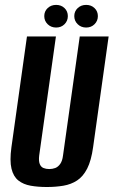

<svg xmlns="http://www.w3.org/2000/svg" viewBox="-20 -737 455 769"><path d="M167.5 12Q131.7 12 102.6 6.8Q73.5 1.6 53.6 -14.1Q33.7 -29.8 26 -61.5Q18.4 -93.1 25.7 -146.8L88 -591H204L137 -114.4Q134.4 -92.5 139.1 -80.5Q143.7 -68.4 154.1 -64.1Q164.4 -59.9 177 -59.9Q190 -59.9 201.3 -64.1Q212.6 -68.4 221.2 -80.5Q229.8 -92.5 232.4 -114.4L299.4 -591H415.1L352.9 -147.5Q345.5 -93.8 329.2 -61.8Q312.8 -29.8 288.7 -14.1Q264.6 1.6 234 6.8Q203.4 12 167.5 12ZM204.8 -626.7Q184.6 -626.7 170.9 -640Q157.3 -653.3 157.3 -672.5Q157.3 -691.8 170.9 -704.6Q184.6 -717.4 204.8 -717.4Q225.1 -717.4 238.4 -704.6Q251.7 -691.8 251.7 -672.5Q251.7 -653.3 238.4 -640Q225.1 -626.7 204.8 -626.7ZM325.1 -626.7Q304.8 -626.7 291.2 -640Q277.5 -653.3 277.5 -672.5Q277.5 -691.8 291.2 -704.6Q304.8 -717.4 325.1 -717.4Q345.3 -717.4 358.6 -704.6Q372 -691.8 372 -672.5Q372 -653.3 358.6 -640Q345.3 -626.7 325.1 -626.7Z"/></svg>

Font: Alumni Sans SC Thin
Style: Italic
Weight: 100
Italic angle: -8°
Designer: Robert E. Leuschke
Foundry: Robert E. Leuschke
Version: Version 1.016